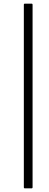

<svg xmlns="http://www.w3.org/2000/svg" viewBox="-20 -850 270 1055"><path d="M117 185Q111 185 111 179V-824Q111 -830 117 -830H153Q159 -830 159 -824V179Q159 185 153 185Z"/></svg>

Font: Sofia Sans Semi Condensed Light
Style: Italic
Weight: 300
Italic angle: -9°
Version: Version 4.100